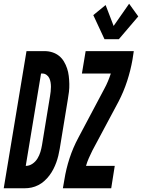

<svg xmlns="http://www.w3.org/2000/svg" viewBox="-65 -1009 761 1029"><path d="M-45 0 77 -735H175Q196 -735 216 -728.5Q236 -722 251.5 -709.5Q267 -697 277.5 -679.5Q288 -662 294.5 -642.5Q301 -623 303.5 -602Q306 -581 306.5 -559.5Q307 -538 304.5 -516.5Q302 -495 298 -473L255 -211Q252 -193 247.5 -174.5Q243 -156 236.5 -138Q230 -120 221 -102.5Q212 -85 200 -69Q188 -53 173 -39.5Q158 -26 140.5 -17Q123 -8 104.5 -4Q86 0 67 0ZM74 -120Q92 -120 108.5 -131Q125 -142 135.5 -159Q146 -176 151.5 -194.5Q157 -213 160 -231L203 -493Q205 -505 206.5 -518Q208 -531 208 -543.5Q208 -556 206 -568Q204 -580 199 -590.5Q194 -601 184 -608Q174 -615 162 -615H155L73 -120ZM495 -799 435 -928 501 -982 544 -870 627 -989 676 -921 572 -799ZM272 0 280 -46Q289 -103 307.5 -160Q326 -217 355 -271L494 -533Q505 -553 513.5 -573.5Q522 -594 529 -615H374L394 -735H652L645 -689Q635 -632 616.5 -575Q598 -518 570 -464L430 -202Q420 -182 411 -161.5Q402 -141 396 -120H550L531 0Z"/></svg>

Font: Iosevka Curly Heavy Extended
Style: Italic
Weight: 900
Width: 7
Italic angle: -9°
Monospace: yes
Designer: Belleve Invis
Foundry: Belleve Invis
Version: Version 11.1.0; ttfautohint (v1.8.3)